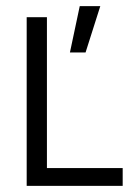

<svg xmlns="http://www.w3.org/2000/svg" viewBox="-20 -606 440 626"><path d="M259 -435H208L240 -586H307ZM133 -58H380V0H67V-550H133Z"/></svg>

Font: Cambay Devanagari
Style: Regular
Weight: 400
Designer: Pooja Saxena
Foundry: Pooja Saxena
Version: Version 1.180;PS 001.180;hotconv 1.0.70;makeotf.lib2.5.58329